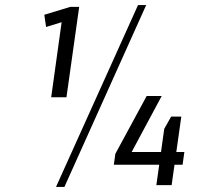

<svg xmlns="http://www.w3.org/2000/svg" viewBox="-20 -727 794 754"><path d="M241 -345H181L224 -654L255 -650L161 -621L154 -669L256 -700H291ZM522 -707H554L233 7H200ZM433 -123 556 -350H615L475 -89L456 -130H704L697 -80H427ZM625 -221 652 -269H692L654 0H594Z"/></svg>

Font: Pathway Extreme 8pt Thin
Style: Italic
Weight: 100
Italic angle: -8°
Designer: Eduardo Rodriguez Tunni
Foundry: Eduardo Rodriguez Tunni
Version: Version 1.000